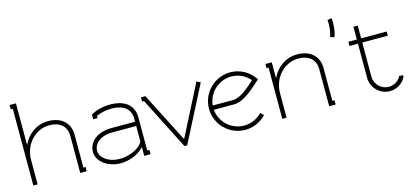

<svg xmlns="http://www.w3.org/2000/svg" viewBox="-59 -1114 3345 1554"><g transform="rotate(-15 1613.5 -337.5)"><path d="M108 -332H107V-679H54V-643H71V0H107V-205C107 -339 207 -438 321 -438C408 -438 464 -393 464 -312V-36V0H518V-36H500V-312C500 -412 428 -473 321 -473C226 -473 148 -417 108 -332Z M1000 -120C970 -61 877 -27 803 -27C715 -27 642 -76 642 -138C642 -192 691 -250 803 -250H1000ZM999 -73H1000V0H1053V-36H1035V-312C1035 -432 939 -473 843 -473C784 -473 719 -458 678 -432V-393H714V-411C746 -426 793 -438 843 -438C916 -438 1000 -412 1000 -312V-286H803C675 -286 607 -215 607 -138C607 -56 695 9 803 9C871 9 952 -19 999 -73Z M1596 -456 1564 -472 1347 -47 1134 -464H1097V-429H1113L1335 8H1358Z M1810 -250H1641C1650 -355 1740 -438 1846 -438C1908 -438 1963 -410 2001 -366C1952 -322 1878 -250 1810 -250ZM1641 -214H1810C1900 -214 1993 -312 2038 -350L2050 -361L2040 -374C1996 -434 1926 -473 1846 -473C1714 -473 1605 -365 1605 -232C1605 -99 1713 9 1846 9C1916 9 1978 -21 2022 -68L1996 -92C1958 -52 1905 -27 1846 -27C1739 -27 1650 -109 1641 -214Z M2194 -332H2193V-464H2140V-429H2157V0H2193V-205C2193 -339 2293 -438 2407 -438C2494 -438 2550 -393 2550 -312V-36V0H2604V-36H2586V-312C2586 -412 2514 -473 2407 -473C2312 -473 2234 -417 2194 -332Z M2710 -566 2702 -539 2736 -529 2745 -557C2752 -583 2755 -616 2755 -645C2755 -660 2755 -672 2752 -684L2717 -678C2719 -670 2719 -657 2719 -645C2719 -620 2716 -588 2710 -566Z M2835 -429H2906V-143C2906 -59 2974 9 3058 9C3114 9 3163 -21 3189 -67L3192 -71V-89H3156V-81C3135 -48 3099 -27 3058 -27C2994 -27 2942 -79 2942 -143V-429H3156V-464H2942V-571H2906V-464H2835Z"/></g></svg>

Font: Rawengulk
Style: Regular
Weight: 400
Version: Version 0.9